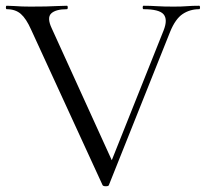

<svg xmlns="http://www.w3.org/2000/svg" viewBox="-24 -645 716 668"><path d="M669 -625Q672 -625 672 -619Q672 -613 669 -613Q636.8 -613 611.5 -596.2Q586.2 -579.4 567.8 -534.2L354.8 -1Q353.8 3 344.3 3Q334.8 3 332.8 -1L84.2 -542Q67.2 -580.2 48.4 -596.6Q29.6 -613 -0.6 -613Q-3.6 -613 -3.6 -619Q-3.6 -625 -0.6 -625Q13 -625 25.9 -624Q38.8 -623 52.7 -622.5Q66.6 -622 82 -622Q112.4 -622 135.4 -622.5Q158.4 -623 176 -624Q193.6 -625 208.8 -625Q211.8 -625 211.8 -619Q211.8 -613 208.8 -613Q169.8 -613 154.2 -598.2Q138.6 -583.4 156 -546.4L371.6 -72.8L340.6 -26.8L545.4 -539.6Q560.2 -577.4 545.1 -595.2Q530 -613 475.4 -613Q472.4 -613 472.4 -619Q472.4 -625 475.4 -625Q499.6 -625 522 -623.5Q544.4 -622 580.2 -622Q609 -622 626.5 -623.5Q644 -625 669 -625Z"/></svg>

Font: Cormorant Light
Style: Regular
Weight: 300
Designer: Christian Thalmann (Catharsis Fonts)
Foundry: Catharsis Fonts
Version: Version 4.000